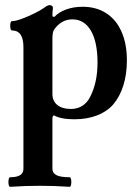

<svg xmlns="http://www.w3.org/2000/svg" viewBox="-20 -451 534 744"><path d="M26.4 -333Q22 -333 20.3 -342Q18.6 -351.1 20.3 -360.1Q22 -369.1 26.4 -369.1Q40.5 -369.1 65.4 -378.4Q90.3 -387.7 114.3 -399.7Q138.2 -411.6 147.9 -418.9Q154.3 -423.8 160.9 -427.5Q167.5 -431.2 171.9 -431.2Q177.2 -431.2 181.2 -428.5Q185.1 -425.8 185.1 -420.9Q183.1 -405.8 183.1 -387.7L190.4 -385.3Q207.5 -403.8 236.3 -414.3Q265.1 -424.8 299.8 -424.8Q353 -424.8 391.6 -399.9Q430.2 -375 450.9 -328.1Q471.7 -281.2 471.7 -217.3Q471.7 -163.1 457.8 -119.1Q443.8 -75.2 418 -45.4Q393.6 -18.1 355.2 -3.4Q316.9 11.2 268.1 11.2Q241.7 11.2 221.7 7.3Q201.7 3.4 189.9 -3.9Q187 -3.9 185.1 -0.7Q183.1 2.4 183.1 8.3V193.8L70.8 194.8V-268.1Q70.8 -333 26.4 -333ZM19.5 235.8Q70.8 235.8 70.8 203.1V170.4H183.1V203.1Q183.1 219.7 199 227.8Q214.8 235.8 249.5 235.8Q253.9 235.8 255.6 245.1Q257.3 254.4 255.6 263.7Q253.9 272.9 249.5 272.9Q210.9 270.5 189.9 269.8Q168.9 269 134.8 269Q100.6 269 79.6 269.8Q58.6 270.5 19.5 272.9Q15.1 272.9 13.4 263.7Q11.7 254.4 13.4 245.1Q15.1 235.8 19.5 235.8ZM328.6 -74.2Q343.3 -102.5 350.6 -136Q357.9 -169.4 357.9 -208Q357.9 -288.1 332.3 -332Q306.6 -376 260.3 -376Q238.8 -376 220.7 -365.7Q202.6 -355.5 189 -335Q186 -330.6 184.6 -322Q183.1 -313.5 183.1 -300.8V-86.9Q183.1 -59.6 202.1 -44.2Q221.2 -28.8 254.4 -28.8Q279.3 -28.8 298.1 -40.3Q316.9 -51.8 328.6 -74.2Z"/></svg>

Font: Junicode Two Beta VF
Style: Regular
Weight: 400
Designer: Peter S. Baker
Foundry: Briery Creek Software
Version: Version 1.031 beta; ttfautohint (v1.8.1.43-b0c9)